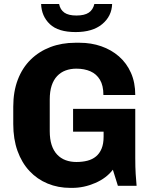

<svg xmlns="http://www.w3.org/2000/svg" viewBox="-20 -904 733 934"><path d="M322.5 10Q262.5 10 211.8 -11Q161 -32 123.5 -72Q86 -112 65.2 -169.8Q44.5 -227.5 44.5 -301V-385Q44.5 -458.5 66.5 -516.2Q88.5 -574 129.2 -614Q170 -654 225.2 -675Q280.5 -696 346 -696H367.5Q423.5 -696 472.5 -679Q521.5 -662 558.8 -629.5Q596 -597 617 -549.8Q638 -502.5 638 -442H483Q483 -488 466.2 -516Q449.5 -544 420 -557Q390.5 -570 351.5 -570Q323 -570 299.2 -561.2Q275.5 -552.5 258 -534Q240.5 -515.5 231.2 -487.2Q222 -459 222 -420V-266Q222 -227 231.2 -198.8Q240.5 -170.5 258 -152Q275.5 -133.5 299.2 -124.8Q323 -116 351.5 -116Q381 -116 405.2 -122.2Q429.5 -128.5 447 -143Q464.5 -157.5 474.2 -181Q484 -204.5 484 -239.5V-263.5H335.5V-374.5H638V-137Q638 -89 640 -58.2Q642 -27.5 644.5 0H553.5L529 -78.5Q498 -37.5 443.2 -13.8Q388.5 10 331 10ZM348 -748Q263 -748 222.5 -786.5Q182 -825 180 -884.5H267.5Q273 -856.5 293.2 -842.5Q313.5 -828.5 351.5 -828.5Q391 -828.5 411.8 -842.5Q432.5 -856.5 439 -884.5H525.5Q523.5 -825 477 -786.5Q430.5 -748 348 -748Z"/></svg>

Font: Chivo Medium
Style: Regular
Weight: 500
Designer: Hector Gatti
Foundry: Omnibus-Type
Version: Version 2.002